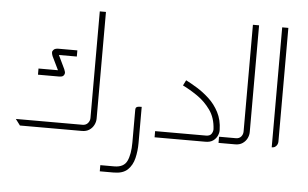

<svg xmlns="http://www.w3.org/2000/svg" viewBox="-55 -709 1593 993"><g transform="rotate(5 741.5 -212.0)"><path d="M134 -270V-302H235L201 -372Q201 -373 199 -378Q197 -383 196.5 -390.5Q196 -398 202 -404Q206 -409 213 -411Q220 -413 227 -413H326V-381H233L267 -310Q269 -306 271.5 -297Q274 -288 268 -279Q264 -273 257 -271.5Q250 -270 245 -270Z M64 0V-32H386Q404 -32 414 -44Q424 -56 424 -70V-624H456V-70Q456 -53 447.5 -36.5Q439 -20 423.5 -10Q408 0 386 0ZM64 0 40 -32H82L106 0Z M496 200V168H568Q618 168 634.5 133Q651 98 651 37V-134Q651 -143 656 -146.5Q661 -150 668.5 -150.5Q676 -151 683 -151V37Q683 78 674 115.5Q665 153 640.5 176.5Q616 200 568 200Z M763 0V-32H1027Q1047 -32 1055 -43.5Q1063 -55 1063 -68Q1060 -127 1031 -167.5Q1002 -208 962.5 -235Q923 -262 886 -280L900 -308Q926 -295 958.5 -275Q991 -255 1022 -226.5Q1053 -198 1073.5 -158.5Q1094 -119 1095 -68Q1096 -54 1089 -38Q1082 -22 1067 -11Q1052 0 1027 0Z M1095 0V-32H1182Q1200 -32 1209.5 -43.5Q1219 -55 1219 -70V-624H1251V-70Q1251 -53 1243 -37Q1235 -21 1219.5 -10.5Q1204 0 1182 0Z M1371 -1V-624H1403V-33Q1403 -26 1399.5 -18.5Q1396 -11 1389 -6Q1382 -1 1371 -1Z"/></g></svg>

Font: Mada ExtraLight
Style: Regular
Weight: 250
Designer: Khaled Hosny
Version: Version 1.5